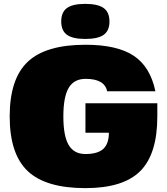

<svg xmlns="http://www.w3.org/2000/svg" viewBox="-20 -951 862 991"><path d="M421 -266V-418H792V-350Q792 -156 704 -68Q616 20 421 20Q216 20 123 -68Q30 -156 30 -350Q30 -544 123 -632Q216 -720 421 -720Q585 -720 670.5 -663Q756 -606 782 -480H533Q520 -544 422 -544Q362 -544 334.5 -497.5Q307 -451 307 -350Q307 -249 334.5 -202.5Q362 -156 421 -156Q484 -156 513 -182.5Q542 -209 542 -266ZM296 -840Q296 -888 325.5 -909.5Q355 -931 420 -931Q485 -931 515 -909.5Q545 -888 545 -840Q545 -793 515.5 -771.5Q486 -750 420 -750Q355 -750 325.5 -771.5Q296 -793 296 -840Z"/></svg>

Font: Fivo Sans Modern ExtBlk
Style: Regular
Weight: 950
Designer: Alexander Slobzheninov
Foundry: Alexander Slobzheninov
Version: 1.0